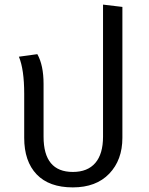

<svg xmlns="http://www.w3.org/2000/svg" viewBox="-20 -801 646 833"><path d="M427 -781 511 -771V-203Q511 -107 454 -47.5Q397 12 296 12Q193 12 139 -44.5Q85 -101 85 -203V-394Q85 -500 62 -555L142 -566Q169 -518 169 -437V-208Q169 -55 296 -55Q360 -55 393.5 -94Q427 -133 427 -208Z"/></svg>

Font: FiraGO Book
Style: Regular
Weight: 350
Designer: bBox Type
Foundry: bBox Type GmbH
Version: Version 1.001;PS 001.001;hotconv 1.0.88;makeotf.lib2.5.64775